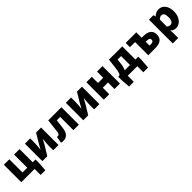

<svg xmlns="http://www.w3.org/2000/svg" viewBox="482 -2401 4426 4426"><g transform="rotate(-45 2694.5 -188.0)"><path d="M505 197H658L674 -22V-139H583V-569H405V-139H250V-569H72V0H505Z M759 0H920L1060 -230C1078 -262 1106 -315 1125 -349H1129C1122 -279 1113 -204 1113 -148V0H1285V-569H1123L984 -339C967 -306 937 -254 919 -220H916C922 -289 931 -365 931 -421V-569H759Z M1433 14C1546 14 1610 -58 1629 -185C1641 -266 1650 -349 1660 -430H1770V0H1948V-569H1519C1506 -458 1495 -345 1481 -235C1473 -176 1451 -155 1421 -155C1410 -155 1401 -157 1392 -159L1363 1C1385 9 1406 14 1433 14Z M2092 0H2253L2393 -230C2411 -262 2439 -315 2458 -349H2462C2455 -279 2446 -204 2446 -148V0H2618V-569H2456L2317 -339C2300 -306 2270 -254 2252 -220H2249C2255 -289 2264 -365 2264 -421V-569H2092Z M2762 0H2940V-212H3110V0H3288V-569H3110V-367H2940V-569H2762Z M3542 0H3854V197H4007L4024 -22V-139H3932V-569H3499L3473 -347C3454 -188 3435 -154 3408 -139H3371V-22L3389 197H3542ZM3581 -139C3603 -181 3619 -236 3627 -306L3640 -430H3754V-139Z M4211 0H4445C4583 0 4691 -49 4691 -198C4691 -342 4583 -392 4445 -392H4389V-569H4044V-430H4211ZM4389 -136V-261H4437C4493 -261 4520 -239 4520 -199C4520 -156 4493 -136 4437 -136Z M4803 207H4981V44L4975 -45C5013 -7 5059 14 5107 14C5229 14 5346 -98 5346 -294C5346 -469 5260 -583 5124 -583C5065 -583 5009 -554 4964 -514H4961L4948 -569H4803ZM5065 -132C5038 -132 5009 -140 4981 -165V-390C5011 -423 5038 -438 5071 -438C5134 -438 5163 -391 5163 -291C5163 -177 5119 -132 5065 -132Z"/></g></svg>

Font: ChiuKong Gothic MN Heavy
Style: Regular
Weight: 900
Designer: Ryoko NISHIZUKA 西塚涼子 (kana, bopomofo & ideographs); Paul D. Hunt (Latin, Greek & Cyrillic); Sandoll Communications 산돌커뮤니
Foundry: Adobe
Version: Version 1.300